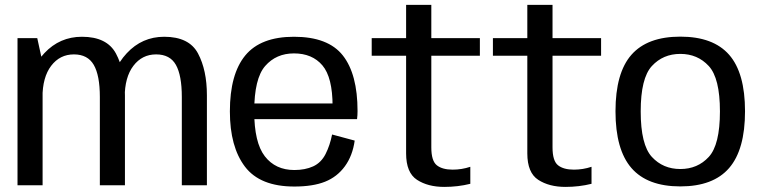

<svg xmlns="http://www.w3.org/2000/svg" viewBox="-20 -746 3067 773"><path d="M50.5 0H151.5V-494L130 -592.5H50.5ZM382 0H483V-362.5Q483 -463 446.8 -530.5Q410.5 -598 310 -598Q220.5 -598 158.8 -532.2Q97 -466.5 97 -379.5L151 -353Q151 -435 186 -481Q221 -527 277.5 -527Q333 -527 357.5 -484.8Q382 -442.5 382 -355.5ZM712 0H813V-362.5Q813 -463.5 777.2 -530.8Q741.5 -598 641 -598Q552 -598 490.2 -531.5Q428.5 -465 428.5 -379.5L482 -353Q482 -435 517 -481Q552 -527 608.5 -527Q664.5 -527 688.2 -484.8Q712 -442.5 712 -355.5Z M1165 5V-61.5Q1089 -61.5 1046.2 -116.8Q1003.5 -172 1003.5 -297.5Q1003.5 -430 1047.8 -480.5Q1092 -531 1163.5 -531Q1237 -531 1278 -482.8Q1319 -434.5 1319 -318.5L1324.5 -329.5H992.5V-266.5H1417.5Q1419.5 -281.5 1419.5 -299Q1419.5 -447.5 1360.2 -522.8Q1301 -598 1163.5 -598Q1029.5 -598 967.5 -522.8Q905.5 -447.5 905.5 -297.5Q905.5 -155 966.2 -75Q1027 5 1165 5ZM1165 -61.5V5Q1240 5 1288.8 -14.5Q1337.5 -34 1368.5 -76.5Q1399.5 -119 1408 -180L1317 -204.5Q1308.5 -161 1290.8 -126Q1273 -91 1240.8 -76.2Q1208.5 -61.5 1165 -61.5Z M1768.5 6.5Q1823.5 6.5 1873.5 -6V-74.5Q1839 -63 1802.5 -63Q1761 -63 1738.8 -80.5Q1716.5 -98 1716.5 -152.5V-521.5H1912V-592.5H1716.5V-726.5H1615V-592.5H1476.5V-521.5H1615V-128.5Q1615 -50.5 1659 -22Q1703 6.5 1768.5 6.5Z M2256.5 6.5Q2311.5 6.5 2361.5 -6V-74.5Q2327 -63 2290.5 -63Q2249 -63 2226.8 -80.5Q2204.5 -98 2204.5 -152.5V-521.5H2400V-592.5H2204.5V-726.5H2103V-592.5H1964.5V-521.5H2103V-128.5Q2103 -50.5 2147 -22Q2191 6.5 2256.5 6.5Z M2719 4.5Q2851.5 4.5 2915.5 -69.5Q2979.5 -143.5 2979.5 -298Q2979.5 -452.5 2915.5 -525.5Q2851.5 -598.5 2719 -598.5Q2586.5 -598.5 2522.2 -525.5Q2458 -452.5 2458 -298Q2458 -143.5 2522.2 -69.5Q2586.5 4.5 2719 4.5ZM2719 -65.5Q2649.5 -65.5 2604.5 -114.2Q2559.5 -163 2559.5 -297.5Q2559.5 -431.5 2604.5 -480.2Q2649.5 -529 2719 -529Q2788.5 -529 2833.5 -480.2Q2878.5 -431.5 2878.5 -297.5Q2878.5 -163 2833.5 -114.2Q2788.5 -65.5 2719 -65.5Z"/></svg>

Font: Anybody UltraCondensed Thin
Style: Regular
Weight: 400
Version: Version 1.111